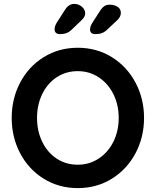

<svg xmlns="http://www.w3.org/2000/svg" viewBox="-20 -955 799 985"><path d="M379 10Q282 10 204.5 -38Q127 -86 83.5 -168.5Q40 -251 40 -350Q40 -449 83.5 -531.5Q127 -614 204.5 -662Q282 -710 379 -710Q476 -710 553.5 -662Q631 -614 675 -531.5Q719 -449 719 -350Q719 -251 675 -168.5Q631 -86 553.5 -38Q476 10 379 10ZM379 -590Q318 -590 270.5 -558.5Q223 -527 196.5 -472Q170 -417 170 -350Q170 -283 196.5 -228Q223 -173 270.5 -141.5Q318 -110 379 -110Q439 -110 487 -142Q535 -174 562 -228.5Q589 -283 589 -350Q589 -417 562 -471.5Q535 -526 487 -558Q439 -590 379 -590ZM260 -805Q260 -821 272 -840L313 -904Q332 -935 361 -935Q383 -935 400 -920.5Q417 -906 417 -886Q417 -869 399 -852L350 -805Q336 -791 321.5 -785.5Q307 -780 288 -780Q274 -780 267 -786.5Q260 -793 260 -805ZM442 -804Q442 -820 455 -840L497 -905Q506 -918 516.5 -924.5Q527 -931 544 -931Q565 -931 582.5 -920.5Q600 -910 600 -889Q600 -869 582 -852L532 -805Q518 -791 503.5 -785.5Q489 -780 470 -780Q442 -780 442 -804Z"/></svg>

Font: Quicksand
Style: Bold
Weight: 700
Version: Version 3.000